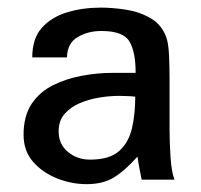

<svg xmlns="http://www.w3.org/2000/svg" viewBox="-20 -465 520 497"><path d="M204.1 11.7Q166 11.7 128.4 -2.9Q90.8 -17.6 65.9 -45.9Q41 -74.2 41 -116.2Q41 -165 62 -196.3Q83 -227.5 117.7 -244.6Q152.3 -261.7 192.4 -269Q232.4 -276.4 270.5 -276.4H331.1Q331.1 -331.1 314.9 -357.9Q298.8 -384.8 242.2 -384.8Q208 -384.8 181.2 -369.1Q154.3 -353.5 153.3 -316.4H63.5Q63.5 -365.2 88.4 -393.1Q113.3 -420.9 153.8 -433.1Q194.3 -445.3 241.2 -445.3Q271.5 -445.3 306.2 -439.9Q340.8 -434.6 369.6 -418Q398.4 -401.4 410.2 -369.1Q416 -353.5 417.5 -322.8Q418.9 -292 418.9 -261.7V-130.9Q418.9 -96.7 421.4 -58.6Q423.8 -20.5 431.6 0H346.7Q343.8 -14.6 340.8 -29.8Q337.9 -44.9 335.9 -59.6Q302.7 -22.5 274.4 -5.4Q246.1 11.7 204.1 11.7ZM212.9 -51.8Q263.7 -51.8 288.6 -74.2Q313.5 -96.7 321.8 -133.8Q330.1 -170.9 330.1 -214.8Q322.3 -215.8 309.6 -216.3Q296.9 -216.8 287.1 -216.8Q263.7 -216.8 236.8 -212.4Q210 -208 186 -197.8Q162.1 -187.5 147 -169.9Q131.8 -152.3 131.8 -125Q131.8 -91.8 155.8 -71.8Q179.7 -51.8 212.9 -51.8Z"/></svg>

Font: Padauk Book
Style: Regular
Weight: 400
Designer: Debbi Hosken, Becca Hirsbrunner Spalinger
Foundry: SIL International
Version: Version 5.000